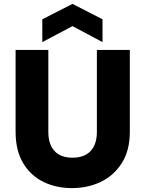

<svg xmlns="http://www.w3.org/2000/svg" viewBox="-20 -958 745 985"><path d="M60 -702H228V-281Q228 -218 259.5 -183.5Q291 -149 352 -149Q413 -149 445 -183.5Q477 -218 477 -281V-702H646V-282Q646 -186 605 -121.5Q564 -57 497 -25Q430 7 349 7Q268 7 202.5 -25Q137 -57 98.5 -121.5Q60 -186 60 -282ZM506 -742 352 -824 197 -742V-859L352 -938L506 -859Z"/></svg>

Font: Parkinsans
Style: Bold
Weight: 700
Designer: Red Stone, Indian Type Foundry
Foundry: Indian Type Foundry
Version: Version 1.000